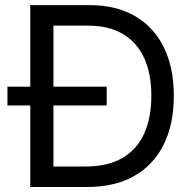

<svg xmlns="http://www.w3.org/2000/svg" viewBox="-20 -748 775 768"><path d="M328.1 0H152.3V-82H322.3Q411.1 -82 469.5 -116Q527.8 -149.9 556.6 -213.4Q585.4 -276.9 585.4 -365.2Q585.4 -452.6 556.9 -515.4Q528.3 -578.1 471.9 -611.8Q415.5 -645.5 331.1 -645.5H148.4V-727.5H337.4Q443.8 -727.5 519.3 -684.1Q594.7 -640.6 635 -559.3Q675.3 -478 675.3 -365.2Q675.3 -251.5 634.8 -169.7Q594.2 -87.9 516.6 -43.9Q439 0 328.1 0ZM193.8 -727.5V0H101.1V-727.5ZM9.8 -326.2V-401.4H406.7V-326.2Z"/></svg>

Font: Inter Variable LoSnoCo
Style: Regular
Weight: 400
Designer: Rasmus Andersson
Foundry: rsms
Version: Version 4.000;git-a52131595; featfreeze: case,dlig,ss01,ss02